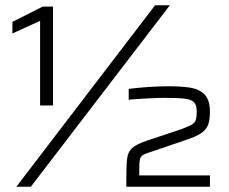

<svg xmlns="http://www.w3.org/2000/svg" viewBox="-20 -708 868 728"><path d="M132 -308V-629L27 -581V-625L142 -683H181V-308ZM42 0 568 -688H624L97 0ZM459 0V-33Q459 -81 462 -106.5Q465 -132 481 -146.5Q497 -161 535 -174L667 -218Q693 -228 705.5 -234.5Q718 -241 722 -252.5Q726 -264 726 -285Q726 -310 715.5 -320.5Q705 -331 679.5 -334Q654 -337 605 -337Q581 -337 542.5 -335Q504 -333 468 -330V-371Q498 -375 540.5 -378Q583 -381 621 -381Q664 -381 699 -376Q734 -371 755 -350.5Q776 -330 776 -283Q776 -252 768.5 -233.5Q761 -215 742 -202.5Q723 -190 690 -179L540 -128Q525 -123 518.5 -117.5Q512 -112 510 -101Q508 -90 508 -66V-43H776V0Z"/></svg>

Font: Saira Expanded Light
Style: Regular
Weight: 300
Width: 7
Designer: Hector Gatti with collaboration of the Omnibus-Type team
Foundry: Omnibus-Type
Version: Version 1.101